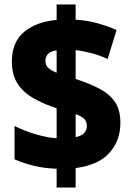

<svg xmlns="http://www.w3.org/2000/svg" viewBox="-20 -780 589 858"><path d="M233 -26Q177 -28 131.5 -39Q86 -50 45 -68V-217Q89 -195 139.5 -180Q190 -165 233 -162V-296Q173 -316 128 -342Q83 -368 58 -407Q33 -446 33 -505Q33 -592 88 -637.5Q143 -683 233 -691V-760H318V-692Q370 -689 416 -676Q462 -663 501 -646L461 -516Q428 -532 390.5 -542Q353 -552 318 -556V-427Q383 -406 427.5 -382Q472 -358 495 -322.5Q518 -287 518 -231Q518 -152 469 -97Q420 -42 318 -29V58H233ZM233 -555Q183 -548 183 -508Q183 -490 194.5 -478Q206 -466 233 -455ZM318 -167Q368 -178 368 -217Q368 -236 357 -248Q346 -260 318 -270Z"/></svg>

Font: Noto Sans Bengali SemiCondensed Black
Style: Regular
Weight: 900
Width: 4
Designer: Joana Ranito - Universal Thirst; Jelle Bosma - Monotype Design Team
Foundry: Universal Thirst ehf.
Version: Version 3.000; ttfautohint (v1.8.4.7-5d5b)